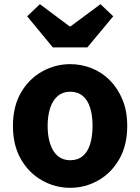

<svg xmlns="http://www.w3.org/2000/svg" viewBox="-20 -885 671 919"><path d="M316 14Q245 14 182 -21Q119 -56 80.5 -122.5Q42 -189 42 -282Q42 -376 80.5 -442Q119 -508 182 -543Q245 -578 316 -578Q369 -578 418.5 -558.5Q468 -539 506 -500.5Q544 -462 566.5 -407.5Q589 -353 589 -282Q589 -189 550.5 -122.5Q512 -56 449.5 -21Q387 14 316 14ZM316 -118Q352 -118 376 -138Q400 -158 411.5 -195.5Q423 -233 423 -282Q423 -332 411.5 -369Q400 -406 376 -426Q352 -446 316 -446Q281 -446 257 -426Q233 -406 220.5 -369Q208 -332 208 -282Q208 -233 220.5 -195.5Q233 -158 257 -138Q281 -118 316 -118ZM233 -658 110 -807 171 -865 313 -759H318L461 -865L522 -807L398 -658Z"/></svg>

Font: Noto Sans TC ExtraBold
Style: Regular
Weight: 800
Designer: Ryoko NISHIZUKA  (kana, bopomofo & ideographs); Paul D. Hunt (Latin, Greek & Cyrillic); Sandoll Communications , Soo-you
Foundry: Adobe
Version: Version 2.004-H2;hotconv 1.0.118;makeotfexe 2.5.65603